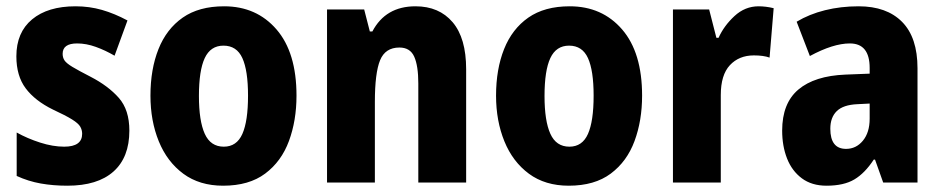

<svg xmlns="http://www.w3.org/2000/svg" viewBox="-20 -580 2992 610"><path d="M391 -165Q391 -80 340.5 -35Q290 10 194 10Q149 10 109.5 3Q70 -4 33 -21V-159Q67 -140 107.5 -127Q148 -114 184 -114Q241 -114 241 -155Q241 -167 235 -177.5Q229 -188 209 -200.5Q189 -213 148 -232Q91 -260 61.5 -299.5Q32 -339 32 -401Q32 -477 82 -518.5Q132 -560 220 -560Q264 -560 304 -548.5Q344 -537 385 -515L344 -403Q315 -420 284.5 -431Q254 -442 225 -442Q179 -442 179 -409Q179 -397 185 -388Q191 -379 210 -367.5Q229 -356 268 -336Q324 -307 357.5 -269Q391 -231 391 -165Z M922 -276Q922 -197 898 -132Q874 -67 822.5 -28.5Q771 10 689 10Q614 10 562.5 -28Q511 -66 484.5 -131Q458 -196 458 -276Q458 -360 483.5 -424Q509 -488 560.5 -524Q612 -560 692 -560Q795 -560 858.5 -486.5Q922 -413 922 -276ZM612 -275Q612 -196 630.5 -155Q649 -114 691 -114Q732 -114 750 -154.5Q768 -195 768 -276Q768 -356 750 -395.5Q732 -435 690 -435Q649 -435 630.5 -395.5Q612 -356 612 -275Z M1300 -560Q1375 -560 1418 -509.5Q1461 -459 1461 -360V0H1309V-315Q1309 -371 1296 -400Q1283 -429 1249 -429Q1204 -429 1187.5 -388.5Q1171 -348 1171 -256V0H1019V-550H1137L1155 -480H1163Q1205 -560 1300 -560Z M2020 -276Q2020 -197 1996 -132Q1972 -67 1920.5 -28.5Q1869 10 1787 10Q1712 10 1660.5 -28Q1609 -66 1582.5 -131Q1556 -196 1556 -276Q1556 -360 1581.5 -424Q1607 -488 1658.5 -524Q1710 -560 1790 -560Q1893 -560 1956.5 -486.5Q2020 -413 2020 -276ZM1710 -275Q1710 -196 1728.5 -155Q1747 -114 1789 -114Q1830 -114 1848 -154.5Q1866 -195 1866 -276Q1866 -356 1848 -395.5Q1830 -435 1788 -435Q1747 -435 1728.5 -395.5Q1710 -356 1710 -275Z M2390 -560Q2413 -560 2438 -554L2425 -397Q2406 -404 2375 -404Q2328 -404 2299 -373Q2270 -342 2270 -278V0H2118V-550H2233L2256 -460H2263Q2280 -498 2313.5 -529Q2347 -560 2390 -560Z M2708 -560Q2797 -560 2846 -510.5Q2895 -461 2895 -363V0H2786L2760 -73H2756Q2728 -30 2694.5 -10Q2661 10 2606 10Q2559 10 2527.5 -13.5Q2496 -37 2480.5 -76.5Q2465 -116 2465 -165Q2465 -252 2516.5 -295.5Q2568 -339 2666 -343L2743 -346V-364Q2743 -442 2680 -442Q2627 -442 2553 -402L2511 -511Q2551 -535 2601 -547.5Q2651 -560 2708 -560ZM2704 -249Q2659 -247 2638.5 -227Q2618 -207 2618 -171Q2618 -107 2668 -107Q2700 -107 2721.5 -133Q2743 -159 2743 -203V-251Z"/></svg>

Font: Noto Sans Myanmar Condensed ExtraBold
Style: Regular
Weight: 800
Width: 3
Designer: Monotype Design Team
Foundry: Monotype Imaging Inc.
Version: Version 2.107; ttfautohint (v1.8.4.7-5d5b)